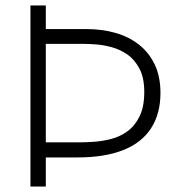

<svg xmlns="http://www.w3.org/2000/svg" viewBox="-20 -680 648 700"><path d="M105 -106V-161H269Q291 -161 321.5 -163Q352 -165 384 -173Q416 -181 443.5 -200.5Q471 -220 488.5 -255Q506 -290 506 -345Q506 -396 488.5 -429.5Q471 -463 444 -481.5Q417 -500 387 -508Q357 -516 330.5 -518Q304 -520 287 -520H105V-574H296Q351 -574 399.5 -560.5Q448 -547 485 -518.5Q522 -490 543.5 -446Q565 -402 565 -341Q565 -265 530.5 -212Q496 -159 428.5 -132.5Q361 -106 262 -106ZM91 0V-660H147V0Z"/></svg>

Font: Bricolage Grotesque ExtraLight
Style: Regular
Weight: 250
Designer: Mathieu Triay
Foundry: Atelier Triay
Version: Version 1.000;gftools[0.9.30]